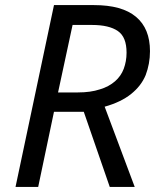

<svg xmlns="http://www.w3.org/2000/svg" viewBox="-20 -734 613 754"><path d="M130 0H41L192 -714H349C422 -714 477 -699 514 -668C551 -637 569 -592 569 -533C569 -499 563 -468 552 -439C540 -410 521 -386 495 -365C469 -344 434 -327 391 -315L509 0H411L309 -295H192L130 0ZM208 -371H286C319 -371 348 -375 372 -383C396 -390 416 -401 432 -415C447 -428 459 -445 466 -464C473 -483 477 -504 477 -527C477 -568 466 -596 443 -612C420 -628 386 -636 341 -636H265L208 -371Z"/></svg>

Font: NameLogos Sans
Style: Italic
Weight: 500
Version: Version 0.1